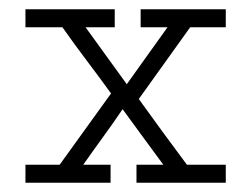

<svg xmlns="http://www.w3.org/2000/svg" viewBox="-20 -395 543 415"><path d="M219 0H35V-39H109Q137 -78 164.5 -116Q192 -154 220 -193Q194 -229 167.5 -264Q141 -299 115 -336H35V-375H228V-336H165L254 -213L342 -336H284V-375H468V-336H391L280 -181Q306 -145 331.5 -110Q357 -75 384 -39H468V0H275V-39H333Q310 -70 288.5 -99.5Q267 -129 245 -159Q224 -128 202.5 -98.5Q181 -69 160 -39H219Z"/></svg>

Font: Josefin Slab
Style: Regular
Weight: 400
Designer: Santiago Orozco
Foundry: Typemade
Version: Version 2.000